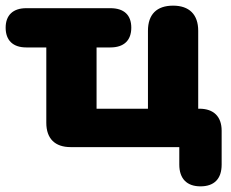

<svg xmlns="http://www.w3.org/2000/svg" viewBox="-20 -521 818 680"><path d="M690 139C739 139 765 112 765 62V-58C765 -108 737 -136 686 -136H682V-412C682 -470 650 -501 593 -501C535 -501 504 -470 504 -412V-136H322V-353H371C419 -353 445 -378 445 -423C445 -468 419 -492 371 -492H73C26 -492 0 -467 0 -423C0 -378 26 -353 73 -353H144V-86C144 -30 175 0 230 0H615V62C615 112 642 139 690 139Z"/></svg>

Font: Nunito Black
Style: Regular
Weight: 900
Designer: Vernon Adams
Foundry: Vernon Adams
Version: Version 3.602